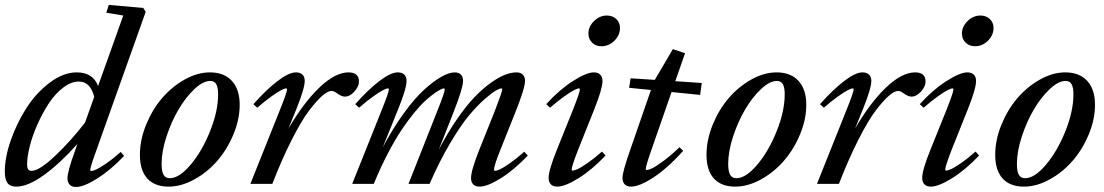

<svg xmlns="http://www.w3.org/2000/svg" viewBox="-20 -745 4473 778"><path d="M46.4 11.2Q20.5 11.2 10 -3.9Q-0.5 -19 -0.5 -49.8Q-0.5 -107.9 24.4 -178.5Q49.3 -249 88.6 -309.6Q127.9 -370.1 182.6 -410.9Q237.3 -451.7 291 -451.7Q356.4 -451.7 377.4 -396.5L479.5 -682.1L410.6 -693.4L420.9 -725.1L560.5 -712.9L570.3 -696.8L370.1 -134.8Q345.7 -67.9 345.7 -56.2Q345.7 -52.2 350.6 -52.2Q356.4 -52.2 369.4 -57.9Q382.3 -63.5 409.9 -82.3Q437.5 -101.1 469.2 -129.4L482.9 -113.3Q428.2 -55.7 373.8 -21.5Q319.3 12.7 287.6 12.7Q271.5 12.7 262.5 3.4Q253.4 -5.9 253.4 -22.9Q253.4 -50.3 284.7 -136.2L293.5 -161.6Q223.1 -82.5 158 -35.6Q92.8 11.2 46.4 11.2ZM89.8 -78.6Q89.8 -52.7 107.4 -52.7Q139.2 -52.7 203.4 -113.5Q267.6 -174.3 324.7 -248.5L361.8 -352.5Q346.2 -414.6 299.3 -414.6Q268.1 -414.6 235.6 -389.6Q203.1 -364.7 177.7 -325.9Q152.3 -287.1 132.1 -241.7Q111.8 -196.3 100.8 -153.1Q89.8 -109.9 89.8 -78.6Z M663.1 11.2Q606.9 11.2 576.9 -21.7Q546.9 -54.7 546.9 -117.2Q546.9 -177.7 571.8 -239Q596.7 -300.3 636.2 -346.7Q675.8 -393.1 727.8 -422.4Q779.8 -451.7 831.1 -451.7Q887.7 -451.7 919.4 -417.5Q951.2 -383.3 951.2 -320.3Q951.2 -261.2 926 -200.7Q900.9 -140.1 860.8 -93.8Q820.8 -47.4 767.8 -18.1Q714.8 11.2 663.1 11.2ZM668 -22.9Q706.5 -22.9 752.9 -78.1Q799.3 -133.3 831.5 -214.1Q863.8 -294.9 863.8 -362.8Q863.8 -391.1 856.2 -404.1Q848.6 -417 832 -417Q802.7 -417 767.6 -383.8Q732.4 -350.6 703.4 -301.3Q674.3 -252 654.5 -191.4Q634.8 -130.9 634.8 -80.6Q634.8 -50.3 642.8 -36.6Q650.9 -22.9 668 -22.9Z M994.6 0 1115.7 -303.2Q1143.1 -371.1 1143.1 -382.8Q1143.1 -386.7 1138.7 -386.7Q1133.3 -386.7 1119.4 -379.6Q1105.5 -372.6 1079.3 -354Q1053.2 -335.4 1022.5 -308.6L1006.8 -322.8Q1058.1 -380.9 1104.2 -416.3Q1150.4 -451.7 1179.2 -451.7Q1196.3 -451.7 1205.6 -442.6Q1214.8 -433.6 1214.8 -417Q1214.8 -387.2 1181.2 -303.7L1148.9 -224.1Q1210.9 -330.1 1274.9 -390.9Q1338.9 -451.7 1392.1 -451.7Q1434.6 -451.7 1434.6 -414.1Q1434.6 -395 1416.3 -374.3Q1397.9 -353.5 1377 -353.5Q1363.8 -353.5 1343.8 -368.2Q1332.5 -376.5 1323.2 -376.5Q1308.6 -376.5 1285.9 -356.9Q1263.2 -337.4 1232.4 -296.9Q1201.7 -256.3 1162.4 -179Q1123 -101.6 1083.5 0Z M1407.2 0 1528.3 -303.2Q1555.7 -371.1 1555.7 -382.8Q1555.7 -386.7 1551.3 -386.7Q1545.9 -386.7 1532 -379.6Q1518.1 -372.6 1491.9 -354Q1465.8 -335.4 1435.1 -308.6L1419.4 -322.8Q1470.7 -380.9 1516.8 -416.3Q1563 -451.7 1591.8 -451.7Q1608.9 -451.7 1618.2 -442.6Q1627.4 -433.6 1627.4 -417Q1627.4 -387.2 1593.8 -303.7L1530.8 -147.5Q1571.8 -225.1 1616.5 -286.4Q1661.1 -347.7 1699.2 -382.1Q1737.3 -416.5 1768.8 -434.1Q1800.3 -451.7 1822.3 -451.7Q1838.9 -451.7 1847.7 -442.6Q1856.4 -433.6 1856.4 -417Q1856.4 -388.7 1816.4 -286.6L1757.8 -138.2Q1793.9 -207.5 1832.3 -262.9Q1870.6 -318.4 1904.1 -352.8Q1937.5 -387.2 1970 -410.2Q2002.4 -433.1 2027.3 -442.4Q2052.2 -451.7 2072.8 -451.7Q2089.4 -451.7 2098.4 -442.6Q2107.4 -433.6 2107.4 -417Q2107.4 -387.2 2066.9 -286.6L2006.8 -135.7Q1981.9 -73.7 1981.9 -57.6Q1981.9 -52.7 1986.3 -52.7Q1992.2 -52.7 2005.4 -58.6Q2018.6 -64.5 2045.7 -83.3Q2072.8 -102.1 2104.5 -130.4L2118.7 -114.7Q2063.5 -56.6 2009.3 -22.7Q1955.1 11.2 1923.3 11.2Q1906.7 11.2 1897.7 2.2Q1888.7 -6.8 1888.7 -23.4Q1888.7 -54.2 1921.9 -137.7L1985.4 -296.4Q2015.1 -373 2015.1 -382.8Q2015.1 -386.7 2010.7 -386.7Q2005.4 -386.7 1990 -378.4Q1974.6 -370.1 1944.6 -344Q1914.6 -317.9 1881.1 -278.1Q1847.7 -238.3 1804.2 -165Q1760.7 -91.8 1720.7 0H1635.3L1752.4 -296.4Q1782.2 -370.6 1782.2 -382.8Q1782.2 -386.7 1777.8 -386.7Q1774.9 -386.7 1765.9 -382.6Q1756.8 -378.4 1740.5 -366.9Q1724.1 -355.5 1704.3 -337.6Q1684.6 -319.8 1659.2 -289.1Q1633.8 -258.3 1607.9 -219.7Q1582 -181.2 1552 -124Q1522 -66.9 1494.6 0Z M2417 -557.6Q2394 -557.6 2379.2 -572.3Q2364.3 -586.9 2364.3 -608.9Q2364.3 -637.7 2387.2 -659.9Q2410.2 -682.1 2439 -682.1Q2461.9 -682.1 2477.1 -668Q2492.2 -653.8 2492.2 -631.8Q2492.2 -602.5 2469.7 -580.1Q2447.3 -557.6 2417 -557.6ZM2237.8 11.2Q2221.2 11.2 2212.2 2Q2203.1 -7.3 2203.1 -24.4Q2203.1 -55.2 2236.3 -137.7L2302.7 -302.7Q2329.6 -370.6 2329.6 -382.8Q2329.6 -386.7 2325.2 -386.7Q2319.8 -386.7 2305.9 -379.6Q2292 -372.6 2265.9 -354Q2239.7 -335.4 2209 -308.6L2193.4 -322.8Q2244.6 -379.9 2300.3 -415.8Q2356 -451.7 2386.2 -451.7Q2402.8 -451.7 2412.1 -442.6Q2421.4 -433.6 2421.4 -417Q2421.4 -386.2 2388.7 -303.7L2321.8 -136.2Q2296.4 -70.8 2296.4 -57.6Q2296.4 -53.7 2299.8 -53.7Q2306.2 -53.7 2319.3 -59.3Q2332.5 -64.9 2359.9 -83.7Q2387.2 -102.5 2419.4 -130.9L2433.6 -114.7Q2378.4 -56.6 2324 -22.7Q2269.5 11.2 2237.8 11.2Z M2537.1 11.2Q2520.5 11.2 2511.5 2Q2502.4 -7.3 2502.4 -24.4Q2502.4 -48.8 2533.7 -137.7L2617.7 -380.4L2529.3 -389.2L2535.2 -427.7L2633.3 -421.4L2706.5 -545.9L2755.9 -529.3L2716.3 -416L2823.7 -408.7L2816.9 -360.4L2701.2 -372.1L2620.1 -139.2Q2596.7 -72.3 2596.7 -60.1Q2596.7 -56.2 2600.6 -56.2Q2607.4 -56.2 2621.8 -62.7Q2636.2 -69.3 2667 -91.8Q2697.8 -114.3 2733.4 -148.4L2748.5 -133.8Q2684.6 -63 2627.7 -25.9Q2570.8 11.2 2537.1 11.2Z M2959 11.2Q2902.8 11.2 2872.8 -21.7Q2842.8 -54.7 2842.8 -117.2Q2842.8 -177.7 2867.7 -239Q2892.6 -300.3 2932.1 -346.7Q2971.7 -393.1 3023.7 -422.4Q3075.7 -451.7 3127 -451.7Q3183.6 -451.7 3215.3 -417.5Q3247.1 -383.3 3247.1 -320.3Q3247.1 -261.2 3221.9 -200.7Q3196.8 -140.1 3156.7 -93.8Q3116.7 -47.4 3063.7 -18.1Q3010.7 11.2 2959 11.2ZM2963.9 -22.9Q3002.4 -22.9 3048.8 -78.1Q3095.2 -133.3 3127.4 -214.1Q3159.7 -294.9 3159.7 -362.8Q3159.7 -391.1 3152.1 -404.1Q3144.5 -417 3127.9 -417Q3098.6 -417 3063.5 -383.8Q3028.3 -350.6 2999.3 -301.3Q2970.2 -252 2950.4 -191.4Q2930.7 -130.9 2930.7 -80.6Q2930.7 -50.3 2938.7 -36.6Q2946.8 -22.9 2963.9 -22.9Z M3290.5 0 3411.6 -303.2Q3439 -371.1 3439 -382.8Q3439 -386.7 3434.6 -386.7Q3429.2 -386.7 3415.3 -379.6Q3401.4 -372.6 3375.2 -354Q3349.1 -335.4 3318.4 -308.6L3302.7 -322.8Q3354 -380.9 3400.1 -416.3Q3446.3 -451.7 3475.1 -451.7Q3492.2 -451.7 3501.5 -442.6Q3510.7 -433.6 3510.7 -417Q3510.7 -387.2 3477.1 -303.7L3444.8 -224.1Q3506.8 -330.1 3570.8 -390.9Q3634.8 -451.7 3688 -451.7Q3730.5 -451.7 3730.5 -414.1Q3730.5 -395 3712.2 -374.3Q3693.8 -353.5 3672.9 -353.5Q3659.7 -353.5 3639.6 -368.2Q3628.4 -376.5 3619.1 -376.5Q3604.5 -376.5 3581.8 -356.9Q3559.1 -337.4 3528.3 -296.9Q3497.6 -256.3 3458.3 -179Q3418.9 -101.6 3379.4 0Z M3930.7 -557.6Q3907.7 -557.6 3892.8 -572.3Q3877.9 -586.9 3877.9 -608.9Q3877.9 -637.7 3900.9 -659.9Q3923.8 -682.1 3952.6 -682.1Q3975.6 -682.1 3990.7 -668Q4005.9 -653.8 4005.9 -631.8Q4005.9 -602.5 3983.4 -580.1Q3960.9 -557.6 3930.7 -557.6ZM3751.5 11.2Q3734.9 11.2 3725.8 2Q3716.8 -7.3 3716.8 -24.4Q3716.8 -55.2 3750 -137.7L3816.4 -302.7Q3843.3 -370.6 3843.3 -382.8Q3843.3 -386.7 3838.9 -386.7Q3833.5 -386.7 3819.6 -379.6Q3805.7 -372.6 3779.5 -354Q3753.4 -335.4 3722.7 -308.6L3707 -322.8Q3758.3 -379.9 3814 -415.8Q3869.6 -451.7 3899.9 -451.7Q3916.5 -451.7 3925.8 -442.6Q3935.1 -433.6 3935.1 -417Q3935.1 -386.2 3902.3 -303.7L3835.4 -136.2Q3810.1 -70.8 3810.1 -57.6Q3810.1 -53.7 3813.5 -53.7Q3819.8 -53.7 3833 -59.3Q3846.2 -64.9 3873.5 -83.7Q3900.9 -102.5 3933.1 -130.9L3947.3 -114.7Q3892.1 -56.6 3837.6 -22.7Q3783.2 11.2 3751.5 11.2Z M4128.9 11.2Q4072.8 11.2 4042.7 -21.7Q4012.7 -54.7 4012.7 -117.2Q4012.7 -177.7 4037.6 -239Q4062.5 -300.3 4102.1 -346.7Q4141.6 -393.1 4193.6 -422.4Q4245.6 -451.7 4296.9 -451.7Q4353.5 -451.7 4385.3 -417.5Q4417 -383.3 4417 -320.3Q4417 -261.2 4391.8 -200.7Q4366.7 -140.1 4326.7 -93.8Q4286.6 -47.4 4233.6 -18.1Q4180.7 11.2 4128.9 11.2ZM4133.8 -22.9Q4172.4 -22.9 4218.8 -78.1Q4265.1 -133.3 4297.4 -214.1Q4329.6 -294.9 4329.6 -362.8Q4329.6 -391.1 4322 -404.1Q4314.5 -417 4297.9 -417Q4268.6 -417 4233.4 -383.8Q4198.2 -350.6 4169.2 -301.3Q4140.1 -252 4120.4 -191.4Q4100.6 -130.9 4100.6 -80.6Q4100.6 -50.3 4108.6 -36.6Q4116.7 -22.9 4133.8 -22.9Z"/></svg>

Font: Elstob 10pt Medium
Style: Italic
Weight: 500
Italic angle: -20°
Designer: Peter S. Baker
Version: Version 1.015